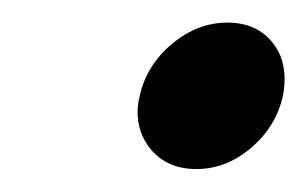

<svg xmlns="http://www.w3.org/2000/svg" viewBox="-20 -454 270 169"><path d="M220.7 -415.5Q230.5 -402.8 230.5 -384.3Q230.5 -377 229 -369.6Q223.1 -342.8 201.2 -324Q179.2 -305.2 152.8 -305.2Q126.5 -305.2 111.8 -323.7Q101.1 -337.4 101.1 -355.5Q101.1 -362.3 103 -369.6Q108.9 -396.5 131.3 -415.3Q153.8 -434.1 180.2 -434.1Q206.5 -434.1 220.7 -415.5Z"/></svg>

Font: Modern Antiqua
Style: Book Oblique
Weight: 400
Italic angle: -12°
Designer: Wojciech Kalinowski "wmk69" (wmk69@o2.pl)
Foundry: Wojciech Kalinowski "wmk69" (wmk69@o2.pl)
Version: Version 3.1.0; 2021-05-28